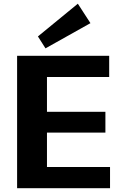

<svg xmlns="http://www.w3.org/2000/svg" viewBox="-20 -995 641 1015"><path d="M193.1 -112.2H561.7V0H70.4V-700H557.2V-587.8H193.1L228.3 -674.6V-345.9L193.1 -403.9H537.2V-294.1H193.1L228.3 -352.1V-25.4ZM458.1 -872.6 220.5 -739.4 180.5 -802.4 391.5 -975.4Z"/></svg>

Font: Pathway Extreme 8pt Thin
Style: Regular
Weight: 100
Designer: Eduardo Rodriguez Tunni
Foundry: Eduardo Rodriguez Tunni
Version: Version 1.000